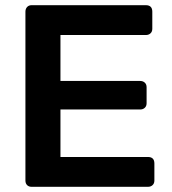

<svg xmlns="http://www.w3.org/2000/svg" viewBox="-20 -720 662 740"><path d="M102 0Q91 0 84.5 -6.5Q78 -13 78 -24V-675Q78 -686 84.5 -693Q91 -700 102 -700H542Q567 -700 567 -675V-609Q567 -598 560 -591.5Q553 -585 542 -585H213V-408H520Q531 -408 538 -401.5Q545 -395 545 -384V-322Q545 -311 538 -304.5Q531 -298 520 -298H213V-115H550Q575 -115 575 -90V-24Q575 -13 568 -6.5Q561 0 550 0Z"/></svg>

Font: Fz Rubik Med
Style: Regular
Weight: 500
Designer: Hubert and Fischer
Foundry: Hubert and Fischer
Version: Vit hóa bi FontZin.com